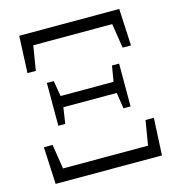

<svg xmlns="http://www.w3.org/2000/svg" viewBox="-108 -820 847 914"><g transform="rotate(-15 316.0 -363.0)"><path d="M578 0 587 -183H546L526 -62H107L88 -183H45L54 0ZM172 -264 184 -343H447L459 -264H494V-475H459L446 -398H185L172 -475H138V-264ZM102 -544 122 -665H511L530 -544H571L562 -726H69L61 -544Z"/></g></svg>

Font: AllPunType Light
Style: Regular
Weight: 300
Version: 1.0